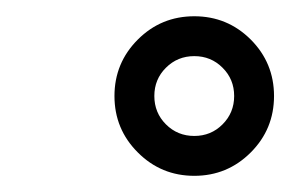

<svg xmlns="http://www.w3.org/2000/svg" viewBox="-20 -723 355 235"><path d="M120.1 -605.5Q120.1 -646 148.7 -674.6Q177.2 -703.1 217.8 -703.1Q258.3 -703.1 286.9 -674.6Q315.4 -646 315.4 -605.5Q315.4 -564.9 286.9 -536.4Q258.3 -507.8 217.8 -507.8Q177.2 -507.8 148.7 -536.4Q120.1 -564.9 120.1 -605.5ZM168.9 -605.5Q168.9 -585 183.1 -570.8Q197.3 -556.6 217.8 -556.6Q238.3 -556.6 252.4 -570.8Q266.6 -585 266.6 -605.5Q266.6 -626 252.4 -640.1Q238.3 -654.3 217.8 -654.3Q197.3 -654.3 183.1 -640.1Q168.9 -626 168.9 -605.5Z"/></svg>

Font: Istok
Style: Italic
Weight: 500
Italic angle: -13°
Designer: Andrey V. Panov
Foundry: Andrey V. Panov
Version: Version 1.0.3